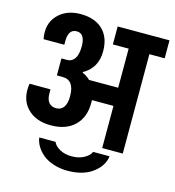

<svg xmlns="http://www.w3.org/2000/svg" viewBox="-124 -798 978 1076"><g transform="rotate(15 364.5 -260.0)"><path d="M640.7 -576.5V0H521.3V-244.6H396.6V-227.6Q396.6 -144.7 346.9 -96.4Q297.1 -48.2 208.1 -48.4Q119 -48.7 69.9 -101.9Q20.9 -155.1 34.8 -242.8H156.4V-218.1Q156.4 -184.2 171.4 -166.4Q186.4 -148.6 213.9 -148.6Q241.5 -148.6 257 -169.9Q272.4 -191.1 272.4 -234.1Q272.4 -327.5 203.7 -327.5H170.7V-426.2H204.6Q231.5 -426.2 247.4 -450Q263.2 -473.9 263.2 -521.3Q263.2 -595.1 214.8 -595.1Q166.4 -595.1 166.4 -524.8V-504.3H46Q30 -589.1 78.2 -641.4Q126.4 -693.7 209.8 -694.2Q293.2 -694.6 339.7 -650.1Q386.2 -605.6 386.2 -524.8Q386.2 -427.5 306.3 -383.6V-379.7Q331.9 -369.2 351.4 -349.7H520.4V-576.5H428.8V-680.7H729.4V-576.5ZM477.8 33.9H573Q570.8 54.3 561.3 74.1Q551.7 93.8 534.1 111.9Q516.5 129.9 493.3 143.6Q470 157.3 437.7 165.3Q405.3 173.3 364.2 173.3Q323.2 173.3 285.2 161.2Q247.2 149 222.4 128.6Q197.7 108.2 183.1 83.8Q168.5 59.5 165.5 33.9H259.8Q268 55.6 297.1 72.3Q326.2 89.1 367.9 89.1Q409.6 89.1 439.6 72.1Q469.6 55.2 477.8 33.9Z"/></g></svg>

Font: Puralecka Narrow
Style: Bold
Weight: 700
Designer: Hector Gatti, Marcela Romero, Pablo Cosgaya and Nicolas Silva
Version: Version 1.004;PS 001.004;hotconv 1.0.70;makeotf.lib2.5.58329